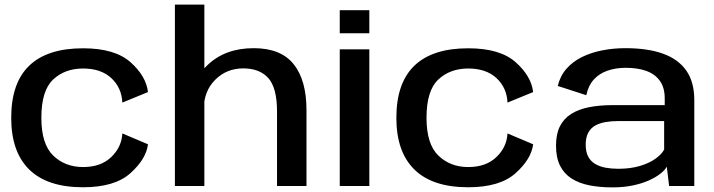

<svg xmlns="http://www.w3.org/2000/svg" viewBox="-20 -805 3092 831"><path d="M339.5 5.5Q476.5 5.5 544.5 -55.5Q612.5 -116.5 620.5 -180.5L509.5 -227.5Q506.5 -168.5 461.5 -125.2Q416.5 -82 339.5 -82Q262 -82 210.5 -131.5Q159 -181 159 -295Q159 -413 210 -460.8Q261 -508.5 339.5 -508.5Q417 -508.5 461.8 -467Q506.5 -425.5 509.5 -361L620.5 -406.5Q612.5 -475.5 544.8 -535.8Q477 -596 339.5 -596Q185 -596 106.8 -521Q28.5 -446 28.5 -295Q28.5 -147.5 106.8 -71Q185 5.5 339.5 5.5Z M737 0H864.5V-785H737ZM1179 0H1306.5V-328Q1306.5 -458 1251 -527.2Q1195.5 -596.5 1078 -596.5Q954 -596.5 877.2 -522.5Q800.5 -448.5 800.5 -372L862 -332.5Q862 -410 911.2 -459.5Q960.5 -509 1033 -509Q1104 -509 1141.5 -466.8Q1179 -424.5 1179 -322Z M1450.5 0H1578.5V-591.5H1450.5ZM1450.5 -761V-661H1578.5V-761Z M2006.5 5.5Q2143.5 5.5 2211.5 -55.5Q2279.5 -116.5 2287.5 -180.5L2176.5 -227.5Q2173.5 -168.5 2128.5 -125.2Q2083.5 -82 2006.5 -82Q1929 -82 1877.5 -131.5Q1826 -181 1826 -295Q1826 -413 1877 -460.8Q1928 -508.5 2006.5 -508.5Q2084 -508.5 2128.8 -467Q2173.5 -425.5 2176.5 -361L2287.5 -406.5Q2279.5 -475.5 2211.8 -535.8Q2144 -596 2006.5 -596Q1852 -596 1773.8 -521Q1695.5 -446 1695.5 -295Q1695.5 -147.5 1773.8 -71Q1852 5.5 2006.5 5.5Z M2630.5 6Q2680 6 2719.8 -2.5Q2759.5 -11 2789.2 -24.5Q2819 -38 2838.5 -53.5Q2858 -69 2866 -83.5L2876 0H2985V-372Q2985 -450.5 2950 -500Q2915 -549.5 2848.8 -573Q2782.5 -596.5 2687.5 -596.5Q2634.5 -596.5 2586.2 -587Q2538 -577.5 2498.5 -558Q2459 -538.5 2431.8 -507.5Q2404.5 -476.5 2394 -433L2517.5 -393Q2526.5 -435 2550.2 -461Q2574 -487 2609.5 -499.2Q2645 -511.5 2688.5 -511.5Q2740.5 -511.5 2778 -497.8Q2815.5 -484 2836.2 -454.8Q2857 -425.5 2857 -379.5V-350H2631Q2574.5 -350 2529.2 -341Q2484 -332 2452 -311.8Q2420 -291.5 2403.2 -258Q2386.5 -224.5 2386.5 -175Q2386.5 -123 2403.8 -88.2Q2421 -53.5 2453.2 -32.8Q2485.5 -12 2530.2 -3Q2575 6 2630.5 6ZM2656 -74.5Q2626.5 -74.5 2601 -79.2Q2575.5 -84 2556 -95.5Q2536.5 -107 2525.8 -127.2Q2515 -147.5 2515 -179Q2515 -210 2525.8 -230.2Q2536.5 -250.5 2555.5 -261.2Q2574.5 -272 2600 -276.5Q2625.5 -281 2654.5 -281H2854.5V-157.5Q2843.5 -137 2816.5 -117.8Q2789.5 -98.5 2748.8 -86.5Q2708 -74.5 2656 -74.5Z"/></svg>

Font: Anybody SemiExpanded Medium
Style: Regular
Weight: 500
Width: 6
Version: Version 1.113;gftools[0.9.25]